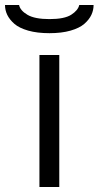

<svg xmlns="http://www.w3.org/2000/svg" viewBox="-78 -745 393 765"><path d="M119.1 -612.8Q70.3 -612.8 34.4 -623Q-1.5 -633.3 -20.8 -650.1Q-40 -667 -49.1 -685.8Q-58.1 -704.6 -58.1 -725.1H-2Q2.4 -703.1 31.5 -686Q60.5 -668.9 119.1 -668.9Q178.7 -668.9 205.8 -686.3Q232.9 -703.6 237.8 -725.1H294.9Q294.9 -704.6 286.1 -685.8Q277.3 -667 258.1 -650.1Q238.8 -633.3 203.1 -623Q167.5 -612.8 119.1 -612.8ZM79.1 0V-525.9H158.2V0Z"/></svg>

Font: Archivo Expanded Light
Style: Regular
Weight: 300
Width: 7
Designer: Hector Gatti
Foundry: Omnibus-Type
Version: Version 2.001